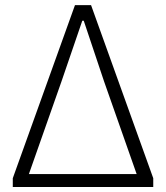

<svg xmlns="http://www.w3.org/2000/svg" viewBox="-20 -749 665 769"><path d="M31.2 0V-35.2L280.3 -728.5H344.7L593.8 -35.2V0ZM95.7 -51.8H527.3L396.5 -423.8L315.4 -666H309.6L226.6 -423.8Z"/></svg>

Font: Gen Shin Gothic Light
Style: Regular
Weight: 200
Designer: [Source Han Sans]
Ryoko NISHIZUKA  (kana & ideographs); Paul D. Hunt (Latin, Greek & Cyrillic); Wenlong ZHANG  (bopomofo
Version: Version 1.002.20150607